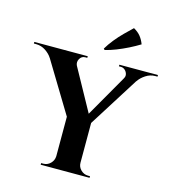

<svg xmlns="http://www.w3.org/2000/svg" viewBox="-163 -1042 1031 1149"><g transform="rotate(15 352.0 -467.0)"><path d="M213 -699 418 -327 276 -313 42 -699ZM423 -322V0H273V-322ZM584 -699H662L412 -302L362 -312ZM543 -628Q552 -642 548 -656.5Q544 -671 533 -680.5Q522 -690 508 -690Q508 -690 502 -690Q496 -690 496 -690V-700H735V-690H721Q690 -690 662.5 -672Q635 -654 620 -631ZM252 -628 83 -631Q69 -654 42 -672Q15 -690 -17 -690H-31V-700H300V-690Q300 -690 293.5 -690Q287 -690 287 -690Q265 -690 253.5 -669.5Q242 -649 252 -628ZM276 -73V0H196V-10Q196 -10 202 -10Q208 -10 209 -10Q235 -10 253.5 -28.5Q272 -47 273 -73ZM420 -73H423Q423 -47 442 -28.5Q461 -10 487 -10Q487 -10 493 -10Q499 -10 499 -10V0H420ZM381 -769Q398 -798 423 -829Q448 -860 475.5 -887Q503 -914 524 -934Q551 -919 567 -899Q583 -879 593 -852Q562 -833 527 -815.5Q492 -798 456.5 -784Q421 -770 388 -762Z"/></g></svg>

Font: Cinzel
Style: Bold
Weight: 700
Designer: Natanael Gama
Version: Version 2.000